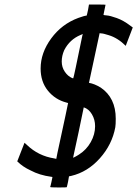

<svg xmlns="http://www.w3.org/2000/svg" viewBox="-20 -770 605 846"><path d="M228 -70Q230 -83 243.5 -144.5Q257 -206 268.5 -260.5Q280 -315 280 -316Q277 -317 273 -318Q223 -331 191 -370.5Q159 -410 159 -468Q159 -537 205.5 -600.5Q252 -664 325 -691Q353 -701 360 -701Q361 -701 361.5 -701Q362 -701 362.5 -703.5Q363 -706 364.5 -711Q366 -716 368 -727L372 -750H409Q445 -750 445 -749L436 -705Q436 -703 450.5 -702Q465 -701 494.5 -690.5Q524 -680 554 -657L565 -649L534 -568Q499 -603 459 -615Q435 -623 424 -623L419 -624L372 -405Q396 -401 424 -384Q490 -339 490 -247Q490 -220 488 -209Q474 -133 420 -72.5Q366 -12 294 5L284 7L280 30Q279 35 277.5 41.5Q276 48 275 52L274 55Q274 56 237 56Q201 56 201 54Q202 53 206.5 32.5Q211 12 211 11Q211 9 206 9Q154 2 115 -19Q80 -35 56 -59L88 -141L99 -131Q149 -83 219 -72ZM343 -614 345 -620 335 -616Q287 -596 263 -549Q252 -524 252 -499Q252 -474 265.5 -454Q279 -434 298 -426Q303 -424 303 -426Q305 -428 343 -614ZM399 -214Q399 -243 385 -266.5Q371 -290 349 -297Q338 -247 326 -186L302 -75Q303 -75 308 -77.5Q313 -80 319 -83.5Q325 -87 328 -89Q361 -110 380 -144Q399 -178 399 -214Z"/></svg>

Font: MathJax_SansSerif
Style: Italic
Weight: 400
Version: Version 1.1